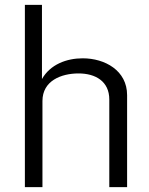

<svg xmlns="http://www.w3.org/2000/svg" viewBox="-20 -767 612 787"><path d="M154 0V-353C154 -436 231 -466 302 -466C371 -466 428 -434 428 -359V0H501V-377C501 -478 410 -528 319 -528C253 -528 186 -503 152 -443V-747H82V0Z"/></svg>

Font: Cheyenne Sans Light
Style: Regular
Weight: 300
Designer: The Public Sans project authors (U.S. Web Design System), Libre Franklin designed by Pablo Impallari and Rodrigo Fuenzal
Foundry: The Cheyenne Sans Project Authors
Version: Version 2.007